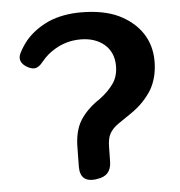

<svg xmlns="http://www.w3.org/2000/svg" viewBox="-49 -687 694 742"><g transform="rotate(-5 298.0 -316.5)"><path d="M233 -118Q233 -186 259 -227Q285 -268 335 -301Q370 -327 390 -356Q409 -384 409 -423Q409 -476 373 -507Q337 -537 281 -537Q226 -537 180 -509Q151 -492 128 -464Q115 -447 101.5 -442.5Q88 -438 69 -448Q50 -458 43.5 -472.5Q37 -487 46 -505Q53 -519 61 -531Q69 -543 79 -555Q114 -594 167 -618Q222 -641 291 -641Q379 -641 438 -613Q497 -584 528 -537Q559 -490 559 -429Q559 -366 532 -319Q518 -296 497.5 -274.5Q477 -253 449 -234L399 -200Q376 -184 365 -164Q355 -145 355 -112L354 -56Q353 0 297 6L293 7Q232 14 232 -47Z"/></g></svg>

Font: MaokenZhuyuanTi
Style: Regular
Weight: 400
Designer: Fontworks Inc & LongZhuTi team: ZERO子、时光羊、荆南、频凡、刘鹏、Little White Dog、帆影Magmeta、奈白不弍、白日月球、ChaoTawei、雨三（排名不分先后）
Version: Version 1.000; 20230222